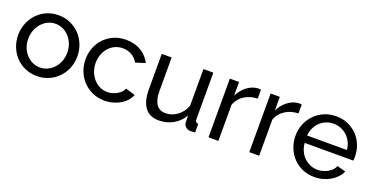

<svg xmlns="http://www.w3.org/2000/svg" viewBox="-26 -1063 3111 1606"><g transform="rotate(20 1529.5 -260.5)"><path d="M299 10Q240 10 191.5 -12Q143 -34 108.5 -71Q74 -108 55 -157Q36 -206 36 -260Q36 -315 55.5 -364Q75 -413 109.5 -450Q144 -487 192.5 -509Q241 -531 299 -531Q357 -531 406 -509Q455 -487 489.5 -450Q524 -413 543.5 -364Q563 -315 563 -260Q563 -206 544 -157Q525 -108 490 -71Q455 -34 406.5 -12Q358 10 299 10ZM126 -259Q126 -218 139.5 -183Q153 -148 176.5 -122Q200 -96 231.5 -81Q263 -66 299 -66Q335 -66 366.5 -81Q398 -96 422 -122.5Q446 -149 459.5 -184.5Q473 -220 473 -261Q473 -301 459.5 -336.5Q446 -372 422 -398.5Q398 -425 366.5 -440Q335 -455 299 -455Q263 -455 231.5 -439.5Q200 -424 176.5 -397.5Q153 -371 139.5 -335.5Q126 -300 126 -259Z M635 -262Q635 -317 654 -366Q673 -415 708 -451.5Q743 -488 791.5 -509.5Q840 -531 900 -531Q978 -531 1034.5 -496.5Q1091 -462 1120 -404L1034 -377Q1014 -414 978 -434.5Q942 -455 898 -455Q862 -455 830 -440.5Q798 -426 775 -400Q752 -374 738.5 -339Q725 -304 725 -262Q725 -221 739 -185Q753 -149 776.5 -122.5Q800 -96 831.5 -81Q863 -66 899 -66Q922 -66 944.5 -72.5Q967 -79 985.5 -90Q1004 -101 1018 -115.5Q1032 -130 1038 -147L1124 -121Q1112 -92 1090.5 -68Q1069 -44 1040 -27Q1011 -10 975.5 0Q940 10 901 10Q842 10 793 -12Q744 -34 709 -71Q674 -108 654.5 -157.5Q635 -207 635 -262Z M1385 10Q1303 10 1261 -45Q1219 -100 1219 -209V-522H1307V-226Q1307 -66 1418 -66Q1472 -66 1519.5 -100.5Q1567 -135 1590 -195V-522H1678V-108Q1678 -77 1706 -76V0Q1691 2 1682.5 2.5Q1674 3 1666 3Q1640 3 1622.5 -12.5Q1605 -28 1604 -51L1602 -112Q1567 -53 1510 -21.5Q1453 10 1385 10Z M2101 -445Q2035 -443 1984.5 -411Q1934 -379 1913 -322V0H1825V-522H1907V-401Q1934 -455 1978 -488.5Q2022 -522 2072 -526Q2082 -526 2089 -526Q2096 -526 2101 -525Z M2464 -445Q2398 -443 2347.5 -411Q2297 -379 2276 -322V0H2188V-522H2270V-401Q2297 -455 2341 -488.5Q2385 -522 2435 -526Q2445 -526 2452 -526Q2459 -526 2464 -525Z M2770 10Q2711 10 2662 -11.5Q2613 -33 2578 -70Q2543 -107 2523.5 -156.5Q2504 -206 2504 -261Q2504 -316 2523.5 -365Q2543 -414 2578.5 -451Q2614 -488 2663 -509.5Q2712 -531 2771 -531Q2830 -531 2878.5 -509Q2927 -487 2961 -450.5Q2995 -414 3013.5 -365.5Q3032 -317 3032 -265Q3032 -254 3031.5 -245Q3031 -236 3030 -231H2597Q2600 -192 2615 -160Q2630 -128 2654 -105Q2678 -82 2708.5 -69Q2739 -56 2773 -56Q2797 -56 2820 -62.5Q2843 -69 2863 -80Q2883 -91 2898.5 -107Q2914 -123 2922 -143L2998 -122Q2985 -93 2962.5 -69Q2940 -45 2910.5 -27.5Q2881 -10 2845 0Q2809 10 2770 10ZM2949 -296Q2946 -333 2930.5 -364.5Q2915 -396 2891.5 -418Q2868 -440 2837 -452.5Q2806 -465 2771 -465Q2736 -465 2705 -452.5Q2674 -440 2650.5 -417.5Q2627 -395 2612.5 -364Q2598 -333 2595 -296Z"/></g></svg>

Font: Boldmen Medium
Style: Regular
Weight: 400
Designer: Matt McInerney, Pablo Impallari, Rodrigo Fuenzalida
Foundry: LIVING CONCEPT
Version: Version 1.000